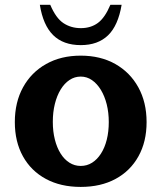

<svg xmlns="http://www.w3.org/2000/svg" viewBox="-20 -746 661 786"><path d="M310.4 19.2Q228.2 19.2 167.7 -13.6Q107.1 -46.3 73.9 -106.1Q40.7 -165.8 40.7 -246.2Q40.7 -327.4 74.4 -388.7Q108.1 -449.9 168.9 -484.1Q229.7 -518.2 310.4 -518.2Q391.3 -518.2 451.8 -484.1Q512.4 -449.9 546.2 -388.7Q580.1 -327.4 580.1 -246.2Q580.1 -165.8 546.8 -106.1Q513.6 -46.3 453.2 -13.6Q392.8 19.2 310.4 19.2ZM310.4 -66.7Q336 -66.7 357 -79.9Q378 -93.1 393.4 -117.3Q408.9 -141.5 417.1 -174.3Q425.3 -207.2 425.3 -246.2Q425.3 -285.2 416.9 -318.9Q408.4 -352.6 392.9 -378.1Q377.3 -403.7 356.4 -418.1Q335.6 -432.5 310.4 -432.5Q285.5 -432.5 264.6 -418.6Q243.7 -404.7 228.3 -379.5Q212.9 -354.3 204.6 -320.6Q196.2 -286.9 196.2 -247.1Q196.2 -207.8 204.6 -174.7Q212.9 -141.7 228.1 -117.5Q243.2 -93.3 264.3 -80Q285.3 -66.7 310.4 -66.7ZM310.9 -561.3Q238.9 -561.3 197.6 -602.2Q156.3 -643 143.1 -726.4H185.7Q208.9 -671.6 239.9 -651.2Q270.8 -630.8 310.9 -630.8Q351.7 -630.8 380.7 -652.1Q409.7 -673.4 431.9 -726.4H477.9Q463.6 -641.2 422.2 -601.3Q380.7 -561.3 310.9 -561.3Z"/></svg>

Font: Russolo 10pt ExtraLight
Style: Regular
Weight: 200
Designer: Micah Stupak-Hahn
Version: Version 1.000